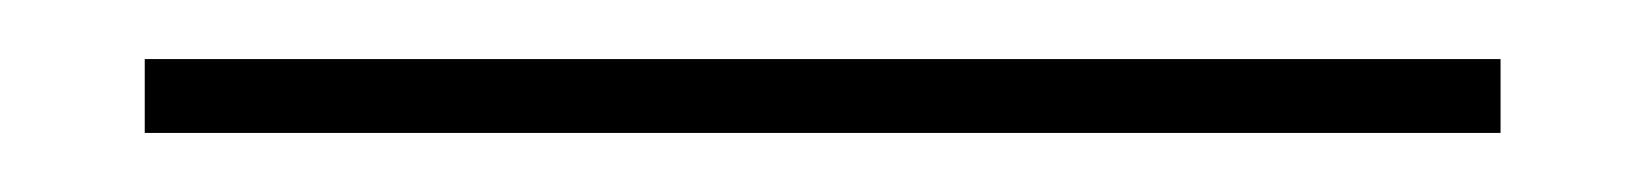

<svg xmlns="http://www.w3.org/2000/svg" viewBox="-20 -20 557 65"><path d="M29 0H488V25H29Z"/></svg>

Font: Haskoy Thin
Style: Regular
Weight: 100
Designer: Ertekin Erdin
Foundry: Ertekin Erdin
Version: Version 2.000; ttfautohint (v1.8.4.7-5d5b)